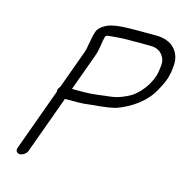

<svg xmlns="http://www.w3.org/2000/svg" viewBox="-102 -714 842 872"><g transform="rotate(15 319.5 -277.5)"><path d="M282.5 -457.3C296.6 -496.3 294 -523.6 304.4 -555.8C311.7 -560 318.7 -561.1 337.9 -562.2C356.4 -563.3 370.9 -566 412.5 -566H505.5C534.9 -566 540.7 -563.3 558.6 -552.8C576 -537.8 586.6 -517.9 583.4 -492C580.6 -469.4 580.5 -451.7 568.5 -424.2L555.2 -398.2C538.1 -370.3 516.4 -346.3 491.4 -329.6C465.5 -314.5 434.3 -300.1 395.5 -295.8C355.5 -291.5 316 -284.5 275.6 -284.5H226C224.6 -284.5 222.5 -284.7 219.7 -285ZM200.7 -232.8C201.1 -232.8 205.3 -232.5 207.1 -232.5H256.7C266 -232.5 276.5 -232.9 287.5 -233.6C333.5 -239.7 388.5 -240.7 437.4 -253.8C499.5 -276.1 567.7 -319.5 602.4 -388.9C612.1 -406 623.3 -427.8 629.8 -450.3L635.9 -478.3C638.2 -496.5 640.9 -518.6 638 -535.4C632.1 -569.6 605.8 -618 524.4 -618H431.4C382 -618 347.4 -616.1 320.6 -609.7C301.3 -605.6 264.6 -589.6 255 -563.3C245.3 -536.5 245.5 -518.3 239.7 -496L236.7 -476.8C235.4 -472.1 233.1 -464.7 230.8 -458.3L166 -280.2C166 -280.2 165.8 -280.7 162.9 -276.1C158 -269.4 154.8 -261.4 156.5 -254.3L50.4 37.5C45.1 52 53.4 63 67.1 63C80.8 63 97.1 52 102.4 37.5Z"/></g></svg>

Font: Take Off
Style: Moose
Weight: 400
Foundry: Cannot Into Space Fonts
Version: Version 0.89